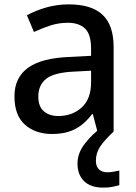

<svg xmlns="http://www.w3.org/2000/svg" viewBox="-20 -601 621 877"><path d="M217 11Q142 11 94 -31.5Q46 -74 46 -161Q46 -247 109 -292Q172 -337 302 -341L396 -346V-378Q396 -445 368 -471Q340 -497 290 -497Q248 -497 210 -484.5Q172 -472 135 -455L103 -531Q142 -553 191.5 -567Q241 -581 294 -581Q398 -581 448.5 -533.5Q499 -486 499 -386V0H425L404 -80H401Q377 -49 351 -29Q325 -9 292.5 1Q260 11 217 11ZM246 -71Q310 -71 353 -110Q396 -149 396 -225V-278L320 -274Q228 -270 191.5 -241.5Q155 -213 155 -160Q155 -114 180.5 -92.5Q206 -71 246 -71ZM452 256Q394 256 364 226.5Q334 197 334 146Q334 98 367.5 55Q401 12 443 -18L499 0Q459 37 438.5 67Q418 97 418 134Q418 159 432 172.5Q446 186 471 186Q485 186 502.5 182.5Q520 179 525 178V245Q509 249 493 252.5Q477 256 452 256Z"/></svg>

Font: Menbere
Style: Regular
Weight: 400
Designer: Aleme Tadesse
Foundry: Sorkin Type Co
Version: Version 1.000